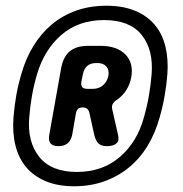

<svg xmlns="http://www.w3.org/2000/svg" viewBox="-20 -760 640 670"><path d="M239 -110Q182 -110 140 -127.5Q98 -145 71.5 -176.5Q45 -208 34 -252Q23 -296 27 -350Q30 -388 36.5 -425.5Q43 -463 54 -500Q69 -554 96 -598.5Q123 -643 160.5 -674.5Q198 -706 246 -723Q294 -740 351 -740Q408 -740 450 -723Q492 -706 519 -674.5Q546 -643 557 -598.5Q568 -554 564 -500Q561 -463 554.5 -425.5Q548 -388 537 -350Q522 -296 495.5 -252Q469 -208 431 -176.5Q393 -145 344.5 -127.5Q296 -110 239 -110ZM109 -500Q98 -463 91.5 -425.5Q85 -388 82 -350Q75 -265 117 -212.5Q159 -160 248 -160Q338 -160 398.5 -212.5Q459 -265 482 -350Q493 -388 499.5 -425.5Q506 -463 509 -500Q516 -586 474.5 -638Q433 -690 343 -690Q254 -690 194 -638Q134 -586 109 -500ZM232 -290Q228 -270 216 -260Q204 -250 184 -250Q164 -250 156 -260Q148 -270 152 -290L193 -520Q200 -561 223 -580.5Q246 -600 287 -600H331Q388 -600 417.5 -570Q447 -540 438 -490Q433 -465 421 -446Q409 -427 390 -413Q377 -405 373 -396.5Q369 -388 372 -377L392 -289Q397 -269 386 -259.5Q375 -250 354 -250Q333 -250 323.5 -259.5Q314 -269 309 -289L292 -366Q290 -375 284.5 -380Q279 -385 269 -385H268Q258 -385 252.5 -380Q247 -375 245 -365ZM269 -500 264 -475Q262 -462 267 -456Q272 -450 285 -450H304Q325 -450 339.5 -462.5Q354 -475 358 -495Q362 -515 351.5 -527.5Q341 -540 320 -540H316Q296 -540 284.5 -530Q273 -520 269 -500Z"/></svg>

Font: Maple Mono NL ExtraBold
Style: Italic
Weight: 800
Italic angle: -10°
Monospace: yes
Designer: subframe7536
Version: Version 7.000